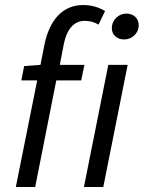

<svg xmlns="http://www.w3.org/2000/svg" viewBox="-20 -744 572 764"><path d="M43 0H120L204 -424H303L316 -486H218L234 -569C245 -625 273 -661 316 -661C340 -661 358 -655 372 -646L398 -700C375 -714 346 -724 311 -724C229 -724 177 -664 157 -567L141 -486L76 -481L65 -424H128ZM314 0H391L488 -486H411ZM474 -587C505 -587 532 -611 532 -644C532 -673 509 -690 483 -690C452 -690 425 -665 425 -632C425 -603 448 -587 474 -587Z"/></svg>

Font: Source Sans Pro
Style: Italic
Weight: 400
Italic angle: -11°
Designer: Paul D. Hunt
Foundry: Adobe Systems Incorporated
Version: Version 3.006;hotconv 1.0.111;makeotfexe 2.5.65597